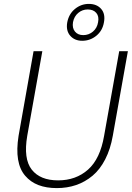

<svg xmlns="http://www.w3.org/2000/svg" viewBox="-20 -967 685 994"><path d="M76.2 -264.2 153.8 -702.1H199.2L121.1 -264.2Q100.6 -144.5 144.3 -88.9Q188 -33.2 280.8 -33.2Q373 -33.2 435.8 -88.9Q498.5 -144.5 519 -264.2L597.2 -702.1H642.1L564 -264.2Q551.8 -194.8 524.7 -142.1Q497.6 -89.4 459 -57.1Q420.4 -24.9 374 -9Q327.6 6.8 273.9 6.8Q220.2 6.8 179.2 -8.8Q138.2 -24.4 110.1 -57.4Q82 -90.3 73.5 -141.6Q64.9 -192.9 76.2 -264.2ZM328.1 -851.1Q336.4 -895 368.2 -920.9Q399.9 -946.8 439.9 -946.8Q481 -946.8 503.7 -920.9Q526.4 -895 518.1 -851.1Q510.7 -808.1 478.8 -782Q446.8 -755.9 405.8 -755.9Q366.2 -755.9 343.5 -782Q320.8 -808.1 328.1 -851.1ZM487.8 -852.1Q493.7 -882.3 478.5 -900.1Q463.4 -918 434.1 -918Q406.2 -918 385 -900.1Q363.8 -882.3 357.9 -852.1Q353 -821.8 368.2 -803.5Q383.3 -785.2 411.1 -785.2Q439.5 -785.2 461.2 -803.5Q482.9 -821.8 487.8 -852.1Z"/></svg>

Font: SVN-Poppins ExtraLight
Style: Italic
Weight: 200
Italic angle: -10°
Designer: Ninad Kale (Devanagari), Jonny Pinhorn (Latin)
Foundry: Indian Type Foundry
Version: Version 3.002 2017